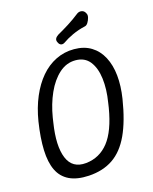

<svg xmlns="http://www.w3.org/2000/svg" viewBox="-127 -945 825 1037"><g transform="rotate(-15 285.0 -427.0)"><path d="M522 -347Q503 -227 467.5 -150.5Q432 -74 376 -36Q320 2 240 7Q173 11 129.5 -10Q86 -31 64.5 -75.5Q43 -120 40.5 -188.5Q38 -257 52 -347Q64 -421 89.5 -481Q115 -541 151.5 -584Q188 -627 235.5 -650.5Q283 -674 338 -674Q394 -674 434 -649.5Q474 -625 497.5 -580.5Q521 -536 527 -476.5Q533 -417 522 -347ZM128 -320Q108 -193 136.5 -124Q165 -55 243 -63Q320 -71 368.5 -132.5Q417 -194 438 -320L442 -347Q454 -420 446.5 -480.5Q439 -541 410.5 -577.5Q382 -614 330 -614Q279 -614 238.5 -577.5Q198 -541 171 -480.5Q144 -420 132 -347ZM298 -721Q287 -714 277.5 -717Q268 -720 263 -731L262 -733Q256 -744 260 -753.5Q264 -763 276 -771Q308 -789 340.5 -809.5Q373 -830 406 -856Q418 -864 431.5 -861.5Q445 -859 452 -846L455 -840Q459 -832 455.5 -818Q452 -804 444.5 -792Q437 -780 428 -778Q388 -769 355 -753.5Q322 -738 298 -721Z"/></g></svg>

Font: Winky Sans Light
Style: Italic
Weight: 300
Italic angle: -8.97852°
Designer: Simon Atzbach
Foundry: typofactur
Version: Version 1.205